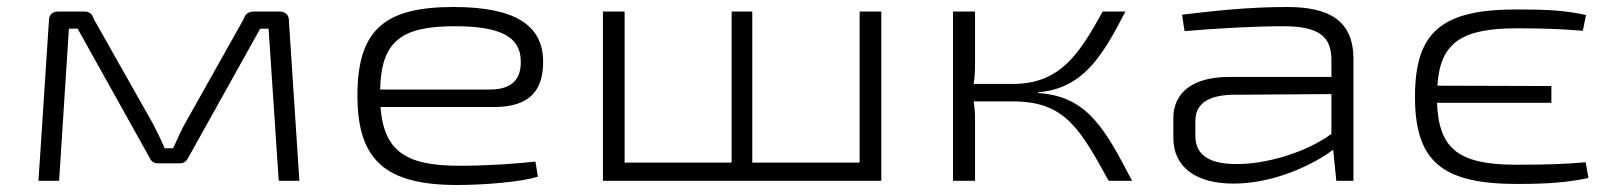

<svg xmlns="http://www.w3.org/2000/svg" viewBox="-20 -517 4614 549"><path d="M705 -484C691 -484 681 -477 677 -463L508 -162C496 -140 486 -117 475 -93H451C441 -116 430 -139 418 -162L248 -463C244 -477 236 -484 222 -484H147C130 -484 120 -475 120 -459L90 0H149L177 -435H202L405 -71C411 -58 417 -50 432 -50H494C508 -50 514 -57 521 -71L724 -435H748L777 0H836L806 -459C806 -475 795 -484 779 -484Z M1296 -43C1147 -43 1078 -79 1068 -211H1393C1495 -211 1535 -259 1533 -346C1530 -446 1451 -497 1277 -497C1081 -497 1002 -433 1002 -244C1002 -58 1083 12 1288 12C1358 12 1470 4 1518 -12L1511 -55C1456 -49 1374 -43 1296 -43ZM1280 -442C1409 -442 1467 -413 1469 -345C1471 -297 1450 -261 1381 -261H1067C1070 -398 1126 -442 1280 -442Z M2500 -484H2438V-52H2131V-484H2072V-52H1766V-484H1704V0H2500Z M2948 -253C3076 -264 3131 -354 3198 -484H3133C3067 -365 3013 -277 2876 -277H2764C2767 -296 2768 -314 2768 -334V-484H2705V0H2768V-176C2768 -192 2767 -209 2764 -227H2880C3026 -226 3069 -147 3150 0H3217C3137 -154 3087 -242 2948 -251Z M3660 -497C3545 -497 3445 -485 3360 -475L3367 -428C3461 -436 3568 -442 3650 -442C3756 -442 3786 -409 3787 -348V-297H3494C3393 -297 3335 -254 3335 -179V-123C3335 -38 3401 8 3507 8C3626 8 3740 -49 3792 -89L3801 0H3850V-348C3850 -459 3780 -497 3660 -497ZM3515 -48C3437 -48 3398 -74 3398 -129V-171C3398 -218 3431 -244 3502 -246L3787 -248V-134C3713 -80 3598 -47 3515 -48Z M4514 -53C4455 -48 4405 -46 4317 -46C4154 -46 4094 -88 4089 -223H4416V-271L4090 -272C4098 -396 4160 -436 4317 -436C4399 -436 4444 -434 4506 -429L4515 -474C4456 -487 4407 -490 4317 -490C4102 -490 4026 -426 4026 -240C4026 -57 4102 9 4317 9C4410 9 4464 4 4522 -8Z"/></svg>

Font: Exo 2 Light Expanded
Style: Regular
Weight: 300
Width: 7
Designer: Natanael Gama
Version: Version 1.001;PS 001.001;hotconv 1.0.70;makeotf.lib2.5.58329